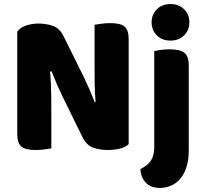

<svg xmlns="http://www.w3.org/2000/svg" viewBox="-20 -731 1006 946"><path d="M614 -21Q600 -7 573.5 0.5Q547 8 510 8Q473 8 440 -3Q407 -14 386 -56L287 -258Q272 -289 260 -316.5Q248 -344 234 -380L227 -378Q232 -315 232.5 -261.5Q233 -208 233 -159V0Q222 2 200 5Q178 8 155 8Q104 8 84.5 -9.5Q65 -27 65 -72V-575Q79 -595 108 -605Q137 -615 170 -615Q207 -615 240.5 -603.5Q274 -592 294 -551L394 -349Q409 -318 421 -290.5Q433 -263 447 -227L451 -228Q447 -276 446.5 -318.5Q446 -361 446 -400V-609Q457 -611 479 -614Q501 -617 524 -617Q575 -617 594.5 -599.5Q614 -582 614 -537ZM910 9Q910 58 898.5 93Q887 128 867.5 150.5Q848 173 822 184Q796 195 767 195Q723 195 698 168.5Q673 142 672 102Q708 84 724 59.5Q740 35 740 -7V-479Q751 -482 771.5 -485Q792 -488 816 -488Q866 -488 888 -471.5Q910 -455 910 -408ZM727 -621Q727 -659 752.5 -685Q778 -711 820 -711Q862 -711 887.5 -685Q913 -659 913 -621Q913 -583 887.5 -557Q862 -531 820 -531Q778 -531 752.5 -557Q727 -583 727 -621Z"/></svg>

Font: Baloo Chettan 2 ExtraBold
Style: Regular
Weight: 800
Designer: Maithili Shingre, Unnati Kotecha and Ek Type
Foundry: Ek Type
Version: Version 1.640;hotconv 1.0.111;makeotfexe 2.5.65597; ttfautoh